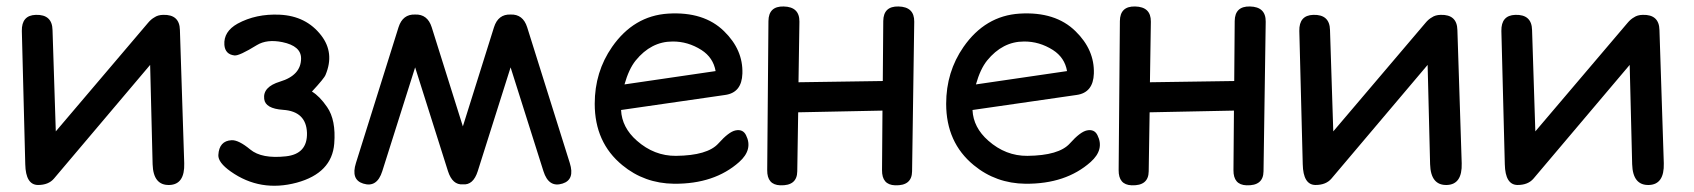

<svg xmlns="http://www.w3.org/2000/svg" viewBox="-20 -558 5339 605"><path d="M59.6 -40.5Q61 24.4 99.6 24.9Q132.8 24.9 149.9 4.9L453.1 -353.5L460.9 -40.5Q462.9 26.4 513.7 24.9Q562.5 23.4 560.5 -43.5L546.9 -463.4Q545.9 -512.7 494.1 -511.2Q477.1 -510.7 466.8 -503.4Q456.1 -497.6 446.3 -485.8L155.8 -144L145.5 -463.4Q144.5 -512.7 92.8 -511.2Q47.9 -509.8 48.8 -460.4Z M862.3 -300.8Q807.6 -284.2 812.5 -246.1Q815.9 -215.8 872.1 -211.9Q944.8 -207 947.3 -139.6Q949.2 -72.8 880.9 -65.4Q804.7 -57.1 768.6 -86.9Q731.9 -117.2 710 -116.2Q670.4 -114.3 668 -69.3Q667 -45.9 707 -17.6Q800.3 48.3 915 17.6Q1025.9 -12.7 1033.2 -105.5Q1039.1 -179.7 1010.7 -220.7Q987.3 -254.9 962.9 -269.5Q1002 -311.5 1005.9 -322.3Q1034.7 -391.1 992.2 -446.3Q944.8 -507.8 861.3 -511.7Q786.6 -515.1 728.5 -483.4Q684.1 -458.5 687 -416.5Q689.5 -386.7 718.8 -383.3Q733.4 -381.3 789.6 -416Q821.3 -435.1 869.6 -425.3Q928.7 -413.1 928.7 -374Q928.7 -320.8 862.3 -300.8Z M1288.1 -345.7 1391.6 -18.6Q1405.8 25.4 1438.5 22.9Q1471.2 25.9 1485.4 -18.6L1588.9 -345.7L1692.4 -18.6Q1709 34.2 1752.4 20.5Q1792 8.3 1775.4 -44.4L1641.1 -472.2Q1627.9 -513.7 1588.9 -512.2Q1549.8 -513.7 1536.6 -472.2L1438.5 -159.7L1340.3 -472.2Q1327.1 -513.7 1288.1 -512.2Q1249 -513.7 1235.8 -472.2L1101.6 -44.4Q1085 8.3 1124.5 20.5Q1168 34.2 1184.6 -18.6Z M1937 -211.4 2265.1 -258.8Q2317.4 -266.1 2319.3 -326.2Q2321.8 -400.9 2261.7 -459.5Q2198.2 -522 2085.4 -515.1Q1977.1 -508.3 1908.7 -410.2Q1854 -331.5 1854 -231Q1854 -108.9 1940.9 -37.6Q2010.7 20 2104 21Q2231 22 2309.1 -47.4Q2353.5 -86.9 2330.6 -132.3Q2320.8 -151.9 2297.4 -147Q2276.4 -142.6 2243.7 -106Q2209.5 -67.9 2109.9 -66.9Q2041.5 -66.4 1986.8 -114.7Q1939.5 -156.2 1937 -211.4ZM1947.8 -292Q1961.4 -340.3 1982.9 -367.2Q2031.7 -427.2 2099.1 -427.2Q2147.5 -427.7 2190.4 -400.4Q2227.5 -376.5 2234.9 -334Z M2449.2 -537.6Q2401.9 -538.6 2401.4 -491.7L2397.5 -22Q2397 24.4 2438.5 25.9Q2491.7 27.8 2492.2 -18.1Q2493.7 -111.3 2495.1 -204.1L2760.7 -209.5L2759.3 -22Q2758.8 24.4 2800.3 25.9Q2853.5 27.8 2854 -18.1L2860.8 -489.7Q2861.3 -536.6 2811 -537.6Q2763.7 -538.6 2763.2 -491.7L2761.7 -302.7Q2628.9 -300.8 2496.1 -298.8L2499 -489.7Q2499.5 -536.6 2449.2 -537.6Z M3044.4 -211.4 3372.6 -258.8Q3424.8 -266.1 3426.8 -326.2Q3429.2 -400.9 3369.1 -459.5Q3305.7 -522 3192.9 -515.1Q3084.5 -508.3 3016.1 -410.2Q2961.4 -331.5 2961.4 -231Q2961.4 -108.9 3048.3 -37.6Q3118.2 20 3211.4 21Q3338.4 22 3416.5 -47.4Q3460.9 -86.9 3438 -132.3Q3428.2 -151.9 3404.8 -147Q3383.8 -142.6 3351.1 -106Q3316.9 -67.9 3217.3 -66.9Q3148.9 -66.4 3094.2 -114.7Q3046.9 -156.2 3044.4 -211.4ZM3055.2 -292Q3068.8 -340.3 3090.3 -367.2Q3139.2 -427.2 3206.5 -427.2Q3254.9 -427.7 3297.9 -400.4Q3335 -376.5 3342.3 -334Z M3556.6 -537.6Q3509.3 -538.6 3508.8 -491.7L3504.9 -22Q3504.4 24.4 3545.9 25.9Q3599.1 27.8 3599.6 -18.1Q3601.1 -111.3 3602.5 -204.1L3868.2 -209.5L3866.7 -22Q3866.2 24.4 3907.7 25.9Q3960.9 27.8 3961.4 -18.1L3968.3 -489.7Q3968.8 -536.6 3918.5 -537.6Q3871.1 -538.6 3870.6 -491.7L3869.1 -302.7Q3736.3 -300.8 3603.5 -298.8L3606.4 -489.7Q3606.9 -536.6 3556.6 -537.6Z M4085 -40.5Q4086.4 24.4 4125 24.9Q4158.2 24.9 4175.3 4.9L4478.5 -353.5L4486.3 -40.5Q4488.3 26.4 4539.1 24.9Q4587.9 23.4 4585.9 -43.5L4572.3 -463.4Q4571.3 -512.7 4519.5 -511.2Q4502.4 -510.7 4492.2 -503.4Q4481.4 -497.6 4471.7 -485.8L4181.2 -144L4170.9 -463.4Q4169.9 -512.7 4118.2 -511.2Q4073.2 -509.8 4074.2 -460.4Z M4721.7 -40.5Q4723.1 24.4 4761.7 24.9Q4794.9 24.9 4812 4.9L5115.2 -353.5L5123 -40.5Q5125 26.4 5175.8 24.9Q5224.6 23.4 5222.7 -43.5L5209 -463.4Q5208 -512.7 5156.2 -511.2Q5139.2 -510.7 5128.9 -503.4Q5118.2 -497.6 5108.4 -485.8L4817.9 -144L4807.6 -463.4Q4806.6 -512.7 4754.9 -511.2Q4710 -509.8 4710.9 -460.4Z"/></svg>

Font: Comic Relief
Style: Regular
Weight: 400
Designer: Jeff Davis
Foundry: Loudifier
Version: Version 1.200; ttfautohint (v1.8.4.7-5d5b)